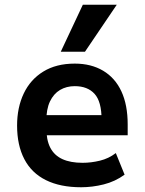

<svg xmlns="http://www.w3.org/2000/svg" viewBox="-20 -779 609 809"><path d="M322 10Q234 10 173.5 -20Q113 -50 82.5 -108.5Q52 -167 52 -250Q52 -326 80 -385Q108 -444 162.5 -477.5Q217 -511 295 -511Q364 -511 414.5 -481Q465 -451 491.5 -394Q518 -337 518 -255V-209H155V-294H422L408 -275Q408 -351 378.5 -383.5Q349 -416 295 -416Q260 -416 233 -400Q206 -384 190.5 -351.5Q175 -319 175 -267V-243Q175 -189 192 -156.5Q209 -124 243 -108.5Q277 -93 328 -93Q364 -93 401 -102Q438 -111 468 -134L505 -43Q465 -14 417 -2Q369 10 322 10ZM236 -561 329 -759H472L338 -561Z"/></svg>

Font: Nunito Sans 7pt SemiCondensed
Style: Bold
Weight: 700
Width: 4
Designer: Vernon Adams
Foundry: Vernon Adams
Version: Version 3.101;gftools[0.9.27]